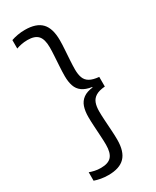

<svg xmlns="http://www.w3.org/2000/svg" viewBox="-204 -734 745 914"><g transform="rotate(-30 168.0 -277.0)"><path d="M30 -664V-617.5Q42 -622 57.8 -625.2Q73.5 -628.5 92 -628.5Q132 -628.5 149.5 -609Q167 -589.5 167 -545Q167 -525 165.2 -497.5Q163.5 -470 161.8 -441.5Q160 -413 160 -390.5Q160 -359.5 167.8 -336.5Q175.5 -313.5 194.8 -299.5Q214 -285.5 247.5 -280.5V-273L250 -278Q215.5 -274.5 195.8 -260Q176 -245.5 168 -221.8Q160 -198 160 -166Q160 -143.5 161.8 -114.8Q163.5 -86 165.2 -58.2Q167 -30.5 167 -10Q167 34.5 149.5 54.2Q132 74 91.5 74Q73 74 57.5 70.5Q42 67 30 62.5V109Q45.5 114.5 64.8 118Q84 121.5 105.5 121.5Q167 121.5 196.2 91.2Q225.5 61 225.5 -4Q225.5 -27.5 223.5 -56.5Q221.5 -85.5 219.8 -114Q218 -142.5 218 -163Q218 -190.5 225 -209.2Q232 -228 250 -239Q268 -250 300.5 -252.5V-305.5Q268 -308.5 250 -318.8Q232 -329 225 -347.8Q218 -366.5 218 -393.5Q218 -414.5 219.8 -442.5Q221.5 -470.5 223.5 -499.5Q225.5 -528.5 225.5 -550.5Q225.5 -616 196.5 -646.2Q167.5 -676.5 105.5 -676.5Q84 -676.5 64.8 -673Q45.5 -669.5 30 -664Z"/></g></svg>

Font: Anek Kannada Medium Light
Style: Regular
Weight: 300
Version: Version 1.003